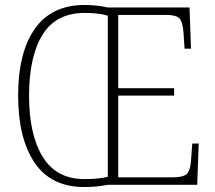

<svg xmlns="http://www.w3.org/2000/svg" viewBox="-20 -744 867 773"><path d="M320 9Q185 9 119 -89.5Q53 -188 53 -359Q53 -533 120.5 -628.5Q188 -724 321 -724Q344 -724 368.5 -721.5Q393 -719 413 -714H743L749 -548H723L719 -610Q716 -655 703 -669.5Q690 -684 646 -684H456V-389H681V-359H456V-30H675Q716 -30 731 -43Q746 -56 749 -96L754 -166H780L774 0H414Q369 9 320 9ZM320 -23Q353 -23 374.5 -25.5Q396 -28 414 -32V-681Q393 -687 369.5 -689.5Q346 -692 321 -692Q206 -692 151.5 -604.5Q97 -517 97 -358Q97 -202 152 -112.5Q207 -23 320 -23Z"/></svg>

Font: Noto Serif Georgian SemiCondensed ExtraLight
Style: Regular
Weight: 200
Width: 4
Designer: Monotype Design Team, Akaki Razmadze
Foundry: Google LLC
Version: Version 2.003; ttfautohint (v1.8.4.7-5d5b)